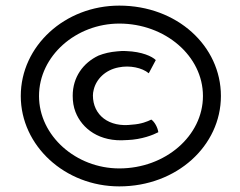

<svg xmlns="http://www.w3.org/2000/svg" viewBox="-20 -661 854 684"><path d="M311 -321C311 -328 312 -334 314 -342C323 -379 355 -412 403 -421C442 -429 486 -420 510 -400L535 -447C522 -460 486 -477 430 -479H429C419 -480 407 -479 397 -478C373 -476 351 -471 331 -463C276 -437 239 -386 239 -320C239 -299 242 -280 249 -262C272 -203 334 -154 431 -162H433C486 -164 527 -181 544 -190C542 -206 531 -227 519 -235C505 -228 483 -219 451 -217C368 -206 311 -251 311 -321ZM119 -319C119 -462 251 -577 405 -577C568 -577 703 -462 703 -319C703 -177 569 -61 405 -61C251 -61 119 -177 119 -319ZM54 -319C54 -142 211 3 405 3C610 3 767 -142 767 -319C767 -497 611 -641 405 -641C211 -641 54 -497 54 -319Z"/></svg>

Font: Bluebird
Style: LiExt
Weight: 300
Designer: Jasper
Foundry: Cannot Into Space Fonts
Version: Version 0.98